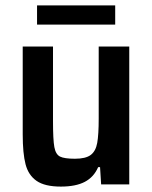

<svg xmlns="http://www.w3.org/2000/svg" viewBox="-20 -682 562 710"><path d="M64 -185V-510H176V-234Q176 -165 181 -138Q186 -111 202 -103Q218 -95 257 -95Q297 -95 315.5 -109Q334 -123 339.5 -153.5Q345 -184 345 -244V-510H458V0H354L350 -64H343Q327 -27 293.5 -9.5Q260 8 205 8Q146 8 115.5 -13Q85 -34 74.5 -74.5Q64 -115 64 -185ZM117 -591V-662H406V-591Z"/></svg>

Font: Saira Semi Condensed Medium
Style: Regular
Weight: 500
Width: 4
Designer: Hector Gatti with collaboration of the Omnibus-Type team
Foundry: Omnibus-Type
Version: Version 1.001; ttfautohint (v1.8)